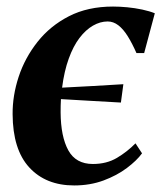

<svg xmlns="http://www.w3.org/2000/svg" viewBox="-20 -555 492 586"><path d="M206.5 11Q120 11 69.5 -43.8Q19 -98.5 18.5 -206.5Q18 -263 37 -320.8Q56 -378.5 94.5 -427.2Q133 -476 190.5 -505.5Q248 -535 325 -535Q345 -535 368.5 -532.8Q392 -530.5 414.2 -525.8Q436.5 -521 452.5 -514.5L420 -393H396.5Q383.5 -422.5 370 -444.2Q356.5 -466 341.2 -477.8Q326 -489.5 308.5 -489.5Q286 -489.5 263.8 -476.8Q241.5 -464 222.5 -439Q203.5 -414 189.8 -376Q176 -338 169.5 -287.5Q218 -290 263.5 -292.5Q309 -295 356.5 -298L349 -242Q305.5 -244.5 260.5 -247Q215.5 -249.5 166 -252.5Q165.5 -243 165.2 -232.8Q165 -222.5 165 -212Q165.5 -138 188.5 -96.2Q211.5 -54.5 263.5 -54.5Q305.5 -54.5 337 -73.2Q368.5 -92 393.5 -117.5L413.5 -87Q397.5 -65 367.2 -42.2Q337 -19.5 296 -4.2Q255 11 206.5 11Z"/></svg>

Font: Merriweather 96pt
Style: Bold Italic
Weight: 700
Italic angle: -7.8°
Version: Version 2.101